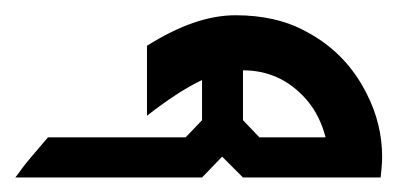

<svg xmlns="http://www.w3.org/2000/svg" viewBox="-158 -468 533 258"><g transform="rotate(90 109.0 -338.5)"><path d="M164 -509V-420L141 -398H74C74 -432 87 -460 113 -483C128 -496 145 -504 164 -509ZM218 -583C209 -584 199 -585 190 -585C161 -585 132 -578 105 -564C69 -546 41 -519 22 -483C7 -456 0 -424 0 -388C0 -351 14 -312 41 -269H135C114 -296 98 -320 87 -343H141L164 -321V-136C185 -118 199 -106 206 -101C213 -96 217 -93 218 -92V-343L190 -370L218 -398Z"/></g></svg>

Font: ABC-Love-Monogram
Style: Regular
Weight: 400
Designer: Sadat Fauzi
Foundry: Intuisi Creative
Version: Version 001.000